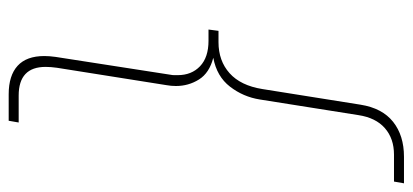

<svg xmlns="http://www.w3.org/2000/svg" viewBox="-274 -496 950 442"><g transform="rotate(90 201.0 -275.0)"><path d="M197 180Q154 180 131.5 159.5Q109 139 109 98Q109 92 109.5 85.5Q110 79 111 72L152 -192Q153 -197 153 -201Q153 -205 153 -209Q153 -241 132.5 -260.5Q112 -280 74 -280H48L51 -303H77Q120 -303 148.5 -328.5Q177 -354 185 -404L221 -630Q229 -680 260.5 -705Q292 -730 341 -730H402L398 -707H336Q299 -707 275 -686Q251 -665 245 -625L209 -398Q203 -360 179.5 -329.5Q156 -299 113 -291Q148 -282 163 -258Q178 -234 178 -205Q178 -200 177.5 -194Q177 -188 176 -183L136 69Q135 76 134.5 82.5Q134 89 134 95Q134 157 200 157H262L258 180Z"/></g></svg>

Font: MuseoModerno Thin
Style: Italic
Weight: 100
Italic angle: -9°
Designer: Pablo Cosgaya, Héctor Gatti, Marcela Romero, and the Authors of The MuseoModerno Project.
Foundry: Omnibus-Type Team
Version: Version 1.003